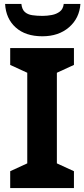

<svg xmlns="http://www.w3.org/2000/svg" viewBox="-20 -959 430 979"><path d="M357 0H32V-86L119 -126V-588L32 -628V-714H357V-628L270 -588V-126L357 -86ZM390 -939Q385 -866 332 -820Q279 -774 196 -774Q110 -774 60 -819Q10 -864 6 -939H89Q92 -911 106.5 -898Q121 -885 144.5 -881.5Q168 -878 197 -878Q220 -878 244 -882.5Q268 -887 285 -900Q302 -913 305 -939Z"/></svg>

Font: Noto Sans
Style: Bold
Weight: 700
Designer: Monotype Design Team
Foundry: Monotype Imaging Inc.
Version: Version 2.000;GOOG;noto-source:20170915:90ef993387c0; ttfaut